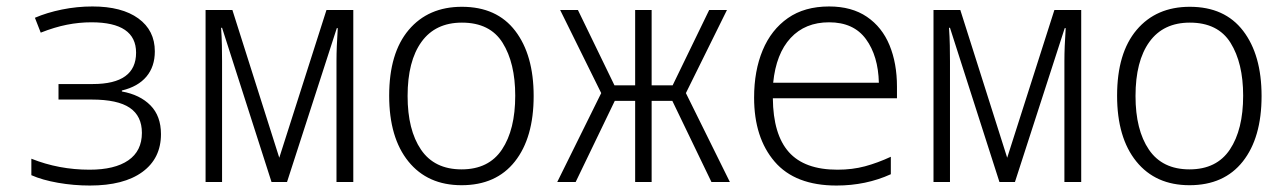

<svg xmlns="http://www.w3.org/2000/svg" viewBox="-20 -563 3981 594"><path d="M258 11Q208 11 159.5 2.5Q111 -6 77 -21V-72Q162 -38 257 -38Q335 -38 377 -67Q419 -96 419 -152Q419 -204 381.5 -229.5Q344 -255 264 -255H161V-303H267Q401 -303 401 -400Q401 -494 263 -494Q225 -494 187 -486.5Q149 -479 106 -462L88 -508Q125 -524 171.5 -533.5Q218 -543 266 -543Q357 -543 408 -506Q459 -469 459 -404Q459 -357 433 -326Q407 -295 357 -283V-280Q413 -270 445.5 -237Q478 -204 478 -148Q478 -73 420.5 -31Q363 11 258 11Z M616 0V-532H699L844 -75L990 -532H1073V0H1021V-374Q1021 -396 1022 -421Q1023 -446 1025 -476H1022L868 0H820L667 -477H664Q666 -448 666.5 -422.5Q667 -397 667 -373V0Z M1408 10Q1303 10 1243.5 -63.5Q1184 -137 1184 -267Q1184 -399 1244.5 -470.5Q1305 -542 1409 -542Q1517 -542 1574 -467.5Q1631 -393 1631 -266Q1631 -137 1573 -63.5Q1515 10 1408 10ZM1408 -39Q1492 -39 1533 -100.5Q1574 -162 1574 -267Q1574 -368 1535 -430.5Q1496 -493 1409 -493Q1327 -493 1284 -433.5Q1241 -374 1241 -266Q1241 -161 1282.5 -100Q1324 -39 1408 -39Z M1704 0 1840 -275 1713 -532H1768L1881 -299H1945V-532H1996V-299H2061L2174 -532H2229L2102 -275L2238 0H2181L2060 -251H1996V0H1945V-251H1882L1761 0Z M2568 11Q2440 11 2376.5 -63Q2313 -137 2313 -261Q2313 -344 2339.5 -407.5Q2366 -471 2417.5 -507Q2469 -543 2545 -543Q2615 -543 2662 -511Q2709 -479 2732 -423Q2755 -367 2755 -295V-259H2371Q2372 -147 2420.5 -92.5Q2469 -38 2571 -38Q2617 -38 2656 -48.5Q2695 -59 2736 -78V-24Q2659 11 2568 11ZM2372 -307H2699Q2697 -390 2659 -442Q2621 -494 2545 -494Q2471 -494 2426 -445.5Q2381 -397 2372 -307Z M2868 0V-532H2951L3096 -75L3242 -532H3325V0H3273V-374Q3273 -396 3274 -421Q3275 -446 3277 -476H3274L3120 0H3072L2919 -477H2916Q2918 -448 2918.5 -422.5Q2919 -397 2919 -373V0Z M3660 10Q3555 10 3495.5 -63.5Q3436 -137 3436 -267Q3436 -399 3496.5 -470.5Q3557 -542 3661 -542Q3769 -542 3826 -467.5Q3883 -393 3883 -266Q3883 -137 3825 -63.5Q3767 10 3660 10ZM3660 -39Q3744 -39 3785 -100.5Q3826 -162 3826 -267Q3826 -368 3787 -430.5Q3748 -493 3661 -493Q3579 -493 3536 -433.5Q3493 -374 3493 -266Q3493 -161 3534.5 -100Q3576 -39 3660 -39Z"/></svg>

Font: Noto Sans Mono SemiCondensed Light
Style: Regular
Weight: 300
Width: 4
Designer: Monotype Design Team
Foundry: Monotype Imaging Inc.
Version: Version 2.014; ttfautohint (v1.8.4.7-5d5b)